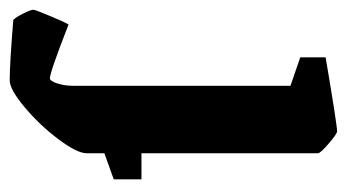

<svg xmlns="http://www.w3.org/2000/svg" viewBox="-178 -519 708 392"><g transform="rotate(-90 176.0 -323.0)"><path d="M104 11.2Q98.6 11.2 78.9 -5.9Q59.1 -22.9 59.1 -27.8V-388.2H5.9V-444.8L59.1 -463.9V-500Q59.1 -519.5 87.9 -557.9Q116.7 -596.2 153.1 -626.7Q189.5 -657.2 208 -657.2Q240.7 -657.2 331.1 -649.9Q336.4 -645.5 344.2 -629.9Q352.1 -614.3 352.1 -608.9Q352.1 -605 338.4 -572.5Q324.7 -540 321.8 -537.1Q224.1 -575.2 211.9 -575.2Q209 -575.2 205.6 -569.3Q202.1 -563.5 199.5 -552Q196.8 -540.5 196.8 -526.9V-84L254.9 -64V-12.2Q117.2 11.2 104 11.2Z"/></g></svg>

Font: Grenze
Style: Bold
Weight: 700
Designer: Renata Polastri
Foundry: Omnibus-Type
Version: Version 1.002;PS 001.002;hotconv 1.0.88;makeotf.lib2.5.64775